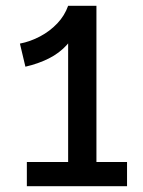

<svg xmlns="http://www.w3.org/2000/svg" viewBox="-20 -645 497 665"><path d="M68 -414 49 -494Q85 -501 119 -519Q153 -537 178.5 -564Q204 -591 216 -625L246 -557Q238 -519 212 -490Q186 -461 149 -442.5Q112 -424 68 -414ZM73 0V-84H420V0ZM216 -22V-625H314V-22Z"/></svg>

Font: BioRhyme ExtraBold
Style: Regular
Weight: 400
Version: Version 1.600;gftools[0.9.33]